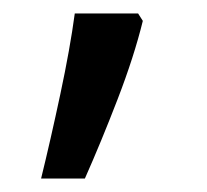

<svg xmlns="http://www.w3.org/2000/svg" viewBox="-20 -136 308 285"><path d="M192 -105Q179 -52 154.5 11.5Q130 75 106 129H41Q55 72 69.5 4Q84 -64 91 -116H185Z"/></svg>

Font: Noto Sans Shavian
Style: Regular
Weight: 400
Designer: Monotype Design Team
Foundry: Monotype Imaging Inc.
Version: Version 2.001; ttfautohint (v1.8.4.7-5d5b)